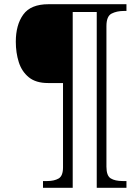

<svg xmlns="http://www.w3.org/2000/svg" viewBox="-20 -780 652 911"><path d="M184 111V79H204Q237 79 258 67Q279 55 279 14V-386H208Q150 -386 116.5 -413.5Q83 -441 69 -485.5Q55 -530 55 -582Q55 -662 90.5 -711Q126 -760 210 -760H580V-728H567Q534 -728 509.5 -715.5Q485 -703 485 -656V11Q485 54 505.5 66.5Q526 79 562 79H580V111H439V-723H325V111Z"/></svg>

Font: Noto Serif Light
Style: Italic
Weight: 300
Italic angle: -12°
Designer: Monotype Design Team
Foundry: Monotype Imaging Inc.
Version: Version 2.013